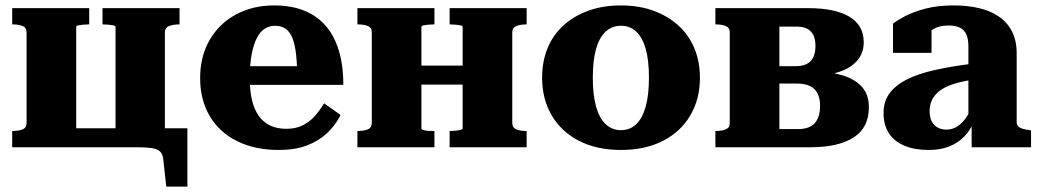

<svg xmlns="http://www.w3.org/2000/svg" viewBox="-20 -543 3834 708"><path d="M78 -423Q78 -441 63.5 -447Q49 -453 26 -453H25V-513H309V-453H306Q297 -453 286.5 -452Q276 -451 268.5 -449.5Q261 -448 261 -444V0H25V-60H26Q49 -60 63.5 -66Q78 -72 78 -90ZM406 -444Q406 -448 398 -449.5Q390 -451 379.5 -452Q369 -453 360 -453H358V-513H642V-453H641Q619 -453 603.5 -447Q588 -441 588 -423V0H406ZM438 0V-70H671V145H593L582 44Q580 25 570 15.5Q560 6 539.5 3Q519 0 486 0ZM200 0V-70H470V0Z M901 -254Q901 -209 909 -174.5Q917 -140 934 -116Q951 -92 976.5 -80Q1002 -68 1036 -68Q1072 -68 1098.5 -82Q1125 -96 1143.5 -118Q1162 -140 1175 -162L1236 -119Q1217 -81 1186 -52Q1155 -23 1111.5 -6.5Q1068 10 1008 10Q921 10 855.5 -22Q790 -54 754 -114Q718 -174 718 -255Q718 -335 753 -395.5Q788 -456 850 -489.5Q912 -523 990 -523Q1053 -523 1100 -504.5Q1147 -486 1179.5 -449.5Q1212 -413 1229 -358Q1246 -303 1246 -230H874V-299H1098L1076 -271Q1075 -322 1070 -356Q1065 -390 1055 -410Q1045 -430 1030 -439Q1015 -448 994 -448Q973 -448 956 -437Q939 -426 927 -402.5Q915 -379 908 -342.5Q901 -306 901 -254Z M1351 -90V-423Q1351 -441 1336.5 -447Q1322 -453 1299 -453H1298V-513H1582V-453H1579Q1570 -453 1559.5 -452Q1549 -451 1541.5 -449.5Q1534 -448 1534 -444V-69Q1534 -66 1541.5 -63.5Q1549 -61 1559.5 -60.5Q1570 -60 1579 -60H1582V0H1298V-60H1299Q1322 -60 1336.5 -66Q1351 -72 1351 -90ZM1686 -69V-444Q1686 -448 1678.5 -449.5Q1671 -451 1660 -452Q1649 -453 1641 -453H1638V-513H1922V-453H1921Q1899 -453 1884 -447Q1869 -441 1869 -423V-90Q1869 -72 1884 -66Q1899 -60 1921 -60H1922V0H1638V-60H1641Q1649 -60 1660 -61Q1671 -62 1678.5 -64Q1686 -66 1686 -69ZM1467 -231V-301H1758V-231Z M2561 -256Q2561 -178 2525.5 -117.5Q2490 -57 2424.5 -23.5Q2359 10 2270 10Q2181 10 2115.5 -23.5Q2050 -57 2014.5 -117.5Q1979 -178 1979 -256Q1979 -316 1999 -365Q2019 -414 2057.5 -449Q2096 -484 2149.5 -503.5Q2203 -523 2270 -523Q2336 -523 2389.5 -503.5Q2443 -484 2481.5 -449Q2520 -414 2540.5 -365Q2561 -316 2561 -256ZM2166 -256Q2166 -193 2178 -150Q2190 -107 2213.5 -85Q2237 -63 2270 -63Q2303 -63 2326 -85Q2349 -107 2361 -150Q2373 -193 2373 -256Q2373 -321 2361 -363Q2349 -405 2326 -426.5Q2303 -448 2270 -448Q2237 -448 2213.5 -426.5Q2190 -405 2178 -363Q2166 -321 2166 -256Z M2618 -513H2960Q3059 -513 3112 -481.5Q3165 -450 3165 -387Q3165 -347 3140.5 -319Q3116 -291 3071.5 -277Q3027 -263 2965 -263L3000 -289V-255L2970 -280Q3036 -280 3084 -266Q3132 -252 3158 -223Q3184 -194 3184 -148Q3184 -72 3127.5 -36Q3071 0 2968 0H2618V-60H2619Q2642 -60 2656.5 -66Q2671 -72 2671 -90V-423Q2671 -441 2656.5 -447Q2642 -453 2619 -453H2618ZM2854 -67H2922Q2965 -67 2984.5 -89Q3004 -111 3004 -152Q3004 -194 2983 -214.5Q2962 -235 2916 -235H2821V-299H2914Q2940 -299 2956.5 -308Q2973 -317 2980 -334Q2987 -351 2987 -374Q2987 -409 2970 -427Q2953 -445 2916 -445H2854Z M3573 -309V-250Q3539 -245 3512.5 -238Q3486 -231 3466 -221Q3446 -211 3433.5 -198Q3421 -185 3414.5 -169Q3408 -153 3408 -134Q3408 -111 3415.5 -96Q3423 -81 3437 -73Q3451 -65 3470 -65Q3493 -65 3512 -78Q3531 -91 3545.5 -113.5Q3560 -136 3572 -168L3574 -100Q3560 -65 3536.5 -40.5Q3513 -16 3480.5 -3Q3448 10 3405 10Q3353 10 3315.5 -5.5Q3278 -21 3258 -51.5Q3238 -82 3238 -126Q3238 -168 3259.5 -198Q3281 -228 3323 -249.5Q3365 -271 3428 -285Q3491 -299 3573 -309ZM3563 0V-99L3551 -97V-372Q3551 -400 3543 -417Q3535 -434 3518.5 -441.5Q3502 -449 3478 -449Q3442 -449 3418.5 -433.5Q3395 -418 3382 -396Q3374 -406 3373 -415Q3372 -424 3376.5 -432.5Q3381 -441 3391 -447Q3401 -453 3415 -455V-348H3273V-456Q3288 -468 3317.5 -483.5Q3347 -499 3392 -511Q3437 -523 3497 -523Q3548 -523 3590.5 -513Q3633 -503 3664 -481.5Q3695 -460 3712 -426.5Q3729 -393 3729 -346V-93Q3729 -83 3735 -77Q3741 -71 3751.5 -68Q3762 -65 3778 -63L3782 -62V0Z"/></svg>

Font: Roboto Serif 36pt
Style: Bold
Weight: 700
Version: Version 1.008